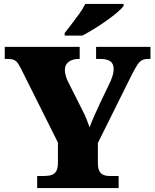

<svg xmlns="http://www.w3.org/2000/svg" viewBox="-20 -951 783 971"><path d="M168 0V-61H203Q225 -61 240.5 -66Q256 -71 264.5 -85.5Q273 -100 273 -128V-230L88 -600Q78 -620 70 -631.5Q62 -643 50.5 -648Q39 -653 17 -653H4V-714H383V-653H379Q347 -653 327.5 -638.5Q308 -624 308 -598Q308 -587 311.5 -572Q315 -557 322 -542L396 -395Q410 -368 417.5 -349Q425 -330 433 -307Q443 -334 456.5 -364.5Q470 -395 485 -427L539 -540Q550 -566 552.5 -580.5Q555 -595 555 -600Q555 -629 538 -641Q521 -653 485 -653H466V-714H741V-653H729Q710 -653 698 -646.5Q686 -640 675 -623.5Q664 -607 648 -576L475 -228V-126Q475 -99 483 -85Q491 -71 504 -66Q517 -61 532 -61H580V0ZM307 -784Q322 -803 342 -829Q362 -855 381.5 -882Q401 -909 411 -931H605V-921Q596 -908 572.5 -888Q549 -868 518 -846Q487 -824 455 -804.5Q423 -785 397 -771H307Z"/></svg>

Font: Noto Serif Gujarati Black
Style: Regular
Weight: 900
Version: Version 2.102